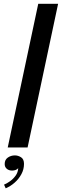

<svg xmlns="http://www.w3.org/2000/svg" viewBox="-20 -802 336 1044"><path d="M296 -781.5 130 0H22L188 -781.5ZM46 125.5Q28 125.5 16.8 115.8Q5.5 106 5.5 90Q5.5 66.5 22.5 54.8Q39.5 43 61 43Q78.5 43 94.5 53.2Q110.5 63.5 110.5 89Q110.5 119 96.2 145.2Q82 171.5 59.5 191.2Q37 211 11 222L2 202Q17 196 34.5 183.5Q52 171 65 153Q78 135 79 112Q75.5 118 66 121.8Q56.5 125.5 46 125.5Z"/></svg>

Font: Epilogue Medium
Style: Italic
Weight: 500
Italic angle: -12°
Designer: Tyler Finck
Foundry: Etcetera Type Co
Version: Version 2.112